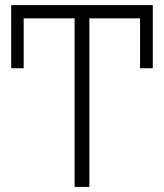

<svg xmlns="http://www.w3.org/2000/svg" viewBox="-20 -734 644 754"><path d="M331 0H273V-662H73V-466H24V-714H580V-466H530V-662H331Z"/></svg>

Font: BC Sans Light
Style: Regular
Weight: 300
Designer: Monotype Design Team
Foundry: Monotype Imaging Inc.
Version: Version 2.000;GOOG;noto-source:20170915:90ef993387c0